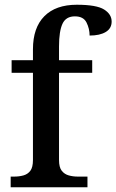

<svg xmlns="http://www.w3.org/2000/svg" viewBox="-20 -790 491 810"><path d="M25 0V-45H40Q61 -45 79 -50Q97 -55 108 -69.5Q119 -84 119 -115V-483H29V-536H119V-582Q119 -673 167 -721.5Q215 -770 304 -770Q387 -770 419 -750Q451 -730 451 -699Q451 -670 426 -655Q401 -640 358 -640Q358 -669 345 -695Q332 -721 296 -721Q258 -721 243.5 -689.5Q229 -658 229 -594V-536H369V-483H229V-115Q229 -84 240.5 -69.5Q252 -55 270 -50Q288 -45 308 -45H349V0Z"/></svg>

Font: Noto Serif Tamil Medium
Style: Regular
Weight: 500
Designer: Indian Type Foundry, Tom Grace, and the Monotype Design Team
Foundry: Monotype Imaging Inc.
Version: Version 2.004; ttfautohint (v1.8.4.7-5d5b)